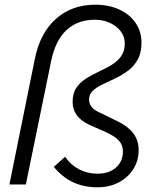

<svg xmlns="http://www.w3.org/2000/svg" viewBox="-20 -785 660 817"><path d="M394 12Q336 12 290 -10Q244 -32 209 -75L257 -118Q281 -83 316.5 -64.5Q352 -46 395 -46Q444 -46 473.5 -72Q503 -98 503 -141Q503 -168 485.5 -187Q468 -206 426 -225L360 -254Q289 -287 289 -351Q289 -388 305 -411.5Q321 -435 346.5 -451Q372 -467 400 -480Q428 -493 453.5 -508Q479 -523 495 -545Q511 -567 511 -601Q511 -629 494 -651.5Q477 -674 448 -687.5Q419 -701 384 -701Q310 -701 263 -657Q216 -613 198 -527L90 0H20L128 -533Q150 -644 217.5 -704.5Q285 -765 386 -765Q443 -765 487.5 -744.5Q532 -724 557 -687.5Q582 -651 582 -603Q582 -560 566 -531.5Q550 -503 524.5 -484Q499 -465 470.5 -451.5Q442 -438 416.5 -426Q391 -414 375 -399Q359 -384 359 -361Q359 -344 369.5 -330.5Q380 -317 402 -307L466 -276Q521 -251 545.5 -220Q570 -189 570 -146Q570 -101 547 -65Q524 -29 484.5 -8.5Q445 12 394 12Z"/></svg>

Font: Red Hat Text
Style: Italic
Weight: 300
Italic angle: -12°
Designer: Pentagram, MCKL
Foundry: Pentagram, MCKL
Version: Version 1.023